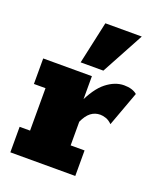

<svg xmlns="http://www.w3.org/2000/svg" viewBox="-120 -701 653 778"><g transform="rotate(20 207.0 -311.5)"><path d="M17 0V-110H62V-293H12V-403H222V-268L213 -285Q244 -354 281.5 -383.5Q319 -413 358 -413Q394 -413 414 -396L359 -246Q346 -259 332.5 -263.5Q319 -268 308 -268Q285 -268 267.5 -254.5Q250 -241 237 -212V-110H297V0ZM160 -440 200 -623H357L258 -440Z"/></g></svg>

Font: Rokkitt Black
Style: Regular
Weight: 900
Designer: Vernon Adams
Foundry: Vernon Adams
Version: Version 3.103